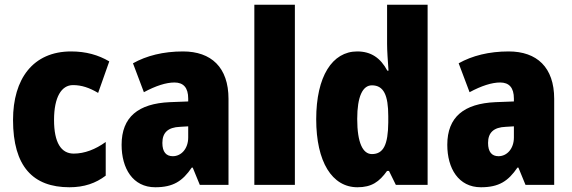

<svg xmlns="http://www.w3.org/2000/svg" viewBox="-20 -780 2412 810"><path d="M273 10C335 10 384 -7 426 -39V-181C383 -150 337 -132 291 -132C238 -132 208 -178 208 -274C208 -370 239 -421 288 -421C324 -421 357 -410 394 -388L441 -521C395 -548 343 -563 280 -563C119 -563 35 -447 35 -274C35 -78 119 10 273 10Z M752 -563C669 -563 598 -545 541 -513L587 -391C637 -418 681 -432 716 -432C754 -432 774 -410 774 -364V-352L696 -349C564 -343 493 -287 493 -169C493 -70 540 10 635 10C711 10 750 -16 789 -73H793L823 0H944V-363C944 -496 871 -563 752 -563ZM740 -245 774 -247V-200C774 -153 745 -121 709 -121C681 -121 665 -139 665 -177C665 -220 688 -243 740 -245Z M1224 0V-760H1053V0Z M1488 10C1548 10 1580 -13 1613 -59H1621L1650 0H1784V-760H1613V-595C1613 -566 1616 -525 1619 -482H1614C1585 -536 1545 -563 1487 -563C1382 -563 1314 -458 1314 -277C1314 -97 1381 10 1488 10ZM1549 -130C1511 -130 1487 -177 1487 -278C1487 -373 1510 -420 1549 -420C1599 -420 1618 -378 1618 -290V-263C1617 -170 1598 -130 1549 -130Z M2126 -563C2043 -563 1972 -545 1915 -513L1961 -391C2011 -418 2055 -432 2090 -432C2128 -432 2148 -410 2148 -364V-352L2070 -349C1938 -343 1867 -287 1867 -169C1867 -70 1914 10 2009 10C2085 10 2124 -16 2163 -73H2167L2197 0H2318V-363C2318 -496 2245 -563 2126 -563ZM2114 -245 2148 -247V-200C2148 -153 2119 -121 2083 -121C2055 -121 2039 -139 2039 -177C2039 -220 2062 -243 2114 -245Z"/></svg>

Font: Noto Sans Devanagari Condensed Black
Style: Regular
Weight: 900
Width: 3
Designer: Jelle Bosma - Monotype Design Team
Foundry: Monotype Imaging Inc.
Version: Version 2.004